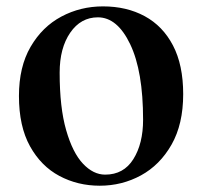

<svg xmlns="http://www.w3.org/2000/svg" viewBox="-20 -572 641 608"><path d="M295.9 16.1Q226.1 16.1 168 -14.9Q109.9 -45.9 75 -108.9Q40 -171.9 40 -268.1Q40 -360.4 76.9 -423.8Q113.8 -487.3 174.3 -519.5Q234.9 -551.8 306.2 -551.8Q380.9 -551.8 438.2 -520.8Q495.6 -489.7 527.8 -428Q560.1 -366.2 560.1 -273.9Q560.1 -178.7 523.2 -114Q486.3 -49.3 426.3 -16.6Q366.2 16.1 295.9 16.1ZM313 -19Q371.6 -19 402.3 -68.1Q433.1 -117.2 433.1 -192.9Q433.1 -346.7 392.3 -431.9Q351.6 -517.1 290 -517.1Q235.8 -517.1 202.4 -468.5Q168.9 -419.9 168.9 -341.8Q168.9 -231.4 189.5 -159.9Q210 -88.4 242.7 -53.7Q275.4 -19 313 -19Z"/></svg>

Font: Source Han Serif TW
Style: Bold
Weight: 700
Designer: Ryoko NISHIZUKA Ë•øÂ°öÊ∂ºÂ≠ê (kana & ideographs); Frank Grie√ühammer (Latin, Greek & Cyrillic); Wenlong ZHANG Âº†ÊñáÈæô 
Foundry: Adobe
Version: Version 2.003;hotconv 1.1.1;makeotfexe 2.6.0